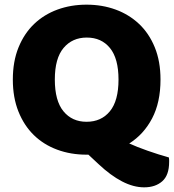

<svg xmlns="http://www.w3.org/2000/svg" viewBox="-20 -645 745 823"><path d="M35 -304Q35 -382 59.5 -442Q84 -502 126.5 -542.5Q169 -583 226.5 -604Q284 -625 351 -625Q418 -625 475.5 -604Q533 -583 576 -542.5Q619 -502 643.5 -442Q668 -382 668 -304Q668 -206 632 -137.5Q596 -69 534 -30Q549 -23 569.5 -15Q590 -7 612.5 1Q635 9 659 16.5Q683 24 704 30Q705 36 705 40.5Q705 45 705 49Q705 106 675.5 132Q646 158 598 158Q552 158 503 132.5Q454 107 403 59L359 18H351Q283 18 225 -3.5Q167 -25 125 -66Q83 -107 59 -167Q35 -227 35 -304ZM215 -304Q215 -213 252 -168Q289 -123 351 -123Q414 -123 451 -168Q488 -213 488 -304Q488 -394 451.5 -439Q415 -484 352 -484Q290 -484 252.5 -439.5Q215 -395 215 -304Z"/></svg>

Font: Baloo Bhaina
Style: Regular
Weight: 400
Designer: Manish Minz, Shuchita Grover and Ek Type
Foundry: Ek Type
Version: Version 1.443;PS 1.000;hotconv 16.6.51;makeotf.lib2.5.65220;